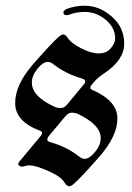

<svg xmlns="http://www.w3.org/2000/svg" viewBox="-20 -644 465 674"><path d="M185.5 -514.2Q195.3 -522.9 202.6 -522.9Q210 -522.9 217.8 -510.7Q229.5 -492.7 264.6 -474.6Q299.8 -456.5 326.7 -456.5Q353.5 -456.5 368.9 -474.6Q384.3 -492.7 384.3 -508.8Q384.3 -546.9 351.1 -574.5Q317.9 -602.1 277.3 -602.1Q249 -602.1 223.6 -592.8Q218.8 -590.8 212.9 -590.8Q202.6 -590.8 202.6 -600.1Q202.6 -607.9 214.4 -612.8Q244.6 -624 277.3 -624Q328.6 -624 372.3 -585.9Q416 -547.9 416 -490.7Q416 -433.6 346.7 -387.2Q321.8 -370.6 310.1 -356.4L300.8 -345.2Q296.9 -340.3 296.9 -335.9Q296.9 -331.5 304.7 -328.1Q392.1 -290 392.1 -228.3Q392.1 -166.5 329.6 -95Q267.1 -23.4 239.7 1Q230 9.8 222.4 9.8Q214.8 9.8 207 -2.4Q194.8 -22.5 161.6 -38.1Q108.9 -63.5 82 -63.5Q74.7 -63.5 68.8 -61.3Q63 -59.1 57.4 -59.1Q51.8 -59.1 47.9 -62Q43.9 -64.9 43.9 -68.4Q43.9 -71.8 47.9 -76.7L124 -168Q127.9 -172.9 127.9 -177.5Q127.9 -182.1 120.1 -185.1Q33.2 -217.8 33.2 -282Q33.2 -346.2 95.7 -418Q158.2 -489.7 185.5 -514.2ZM91.8 -354Q91.8 -305.7 170.9 -269.5Q181.6 -264.6 193.4 -264.6Q205.1 -264.6 215.8 -277.3L272.5 -345.7Q279.3 -353 279.3 -358.9Q279.3 -364.7 268.6 -368.2Q209 -385.3 167 -418.9Q157.2 -426.8 147.5 -426.8Q131.3 -426.8 111.6 -402.8Q91.8 -378.9 91.8 -354ZM156.7 -145Q216.3 -127.9 257.8 -94.2Q267.6 -86.4 277.3 -86.4Q293.5 -86.4 313.5 -110.4Q333.5 -134.3 333.5 -159.2Q333.5 -205.6 254.4 -243.7Q243.7 -248.5 231.9 -248.5Q220.2 -248.5 209.5 -235.8L152.3 -167.5Q146 -160.2 146 -154.1Q146 -147.9 156.7 -145Z"/></svg>

Font: UnifrakturMaguntia16
Style: Book
Weight: 400
Designer: j. 'mach' wust, Gerrit Ansmann, Georg Duffner, based on a font by Peter Wiegel, original typeface by Carl Albert Fahrenw
Version: Version 2017-03-19